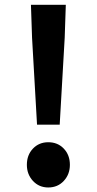

<svg xmlns="http://www.w3.org/2000/svg" viewBox="-20 -781 410 814"><path d="M137 -252.4 115.9 -621.2 111.2 -760.6H259L254.3 -621.2L233.1 -252.4ZM184.6 13.8Q145.4 13.8 119.6 -14.1Q93.9 -42 93.9 -82.3Q93.9 -123.8 119.6 -150.9Q145.4 -178 184.6 -178Q224.8 -178 250.5 -150.9Q276.3 -123.8 276.3 -82.3Q276.3 -42 250.5 -14.1Q224.8 13.8 184.6 13.8Z"/></svg>

Font: Noto Sans HK Thin
Style: Regular
Weight: 100
Designer: Ryoko NISHIZUKA 西塚涼子 (kana, bopomofo & ideographs); Paul D. Hunt (Latin, Greek & Cyrillic); Sandoll Communications 산돌커뮤니
Foundry: Adobe
Version: Version 2.004-H2;hotconv 1.0.118;makeotfexe 2.5.65603